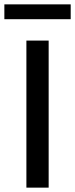

<svg xmlns="http://www.w3.org/2000/svg" viewBox="-40 -860 344 880"><path d="M183 0H81V-674H183ZM284 -772H-20V-840H284Z"/></svg>

Font: Hind Siliguri Medium
Style: Regular
Weight: 500
Designer: Jyotish Sonowal
Foundry: Indian Type Foundry
Version: Version 1.001;PS 1.0;hotconv 1.0.86;makeotf.lib2.5.63406; tt